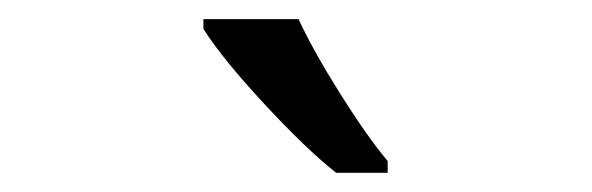

<svg xmlns="http://www.w3.org/2000/svg" viewBox="-20 -786 617 200"><path d="M383.8 -606H330.1Q298.3 -631.3 254.9 -678.2Q211.4 -725.1 191.9 -755.9V-766.1H291Q306.6 -732.4 334.5 -688.2Q362.3 -644 383.8 -618.2Z"/></svg>

Font: f01722094
Style: Regular
Weight: 400
Foundry: Ascender Corporation
Version: Version 1.10